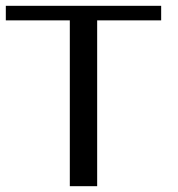

<svg xmlns="http://www.w3.org/2000/svg" viewBox="-21 -640 613 660"><path d="M533 -620V-612V-605V-585V-577V-570H526H518H313V-15V-8V0H306H298H234H226H219V-8V-15V-570H14H6H-1V-577V-585V-605V-612V-620H6H14H518H526Z"/></svg>

Font: Loyal Sans
Style: Boldv1
Weight: 700
Version: Version 001.000